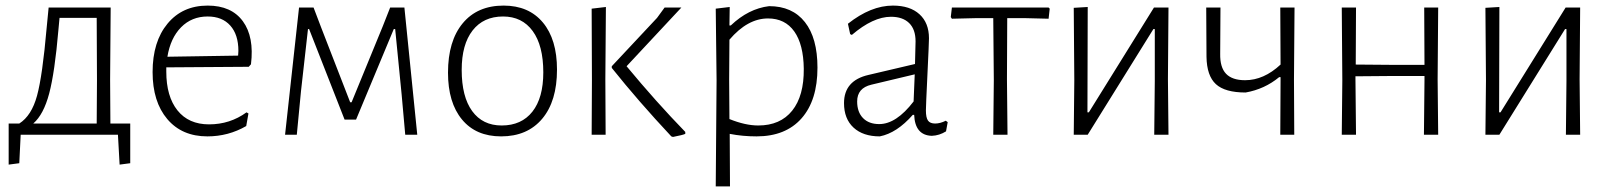

<svg xmlns="http://www.w3.org/2000/svg" viewBox="-20 -482 5765 687"><path d="M11 107V-40H49Q93 -68 112.5 -139.5Q132 -211 147 -383L154 -455H376L374 -198L375 -40H446V102L408 107L402 0H54L49 102ZM189 -375Q176 -223 156 -147.5Q136 -72 99 -40H326L327 -195L326 -418H193Z M722 6Q631 6 578.5 -56Q526 -118 526 -224Q526 -333 579.5 -397.5Q633 -462 723 -462Q808 -462 849 -406Q890 -350 878 -252L870 -243L575 -241V-226Q575 -137 615 -87Q655 -37 728 -37Q803 -37 862 -80L869 -76L861 -31Q797 6 722 6ZM723 -423Q666 -423 628 -384.5Q590 -346 579 -279L832 -283L833 -300Q833 -358 804 -390.5Q775 -423 723 -423Z M1000 0 1050 -455H1102L1129 -384L1233 -116H1238L1350 -389L1376 -455H1427L1473 0H1430L1417 -145L1394 -378H1389L1254 -54H1213L1086 -378H1082L1057 -156L1042 0Z M1782 -462Q1872 -462 1922.5 -401.5Q1973 -341 1973 -233Q1973 -120 1920 -57Q1867 6 1773 6Q1683 6 1633 -54.5Q1583 -115 1583 -222Q1583 -335 1635.5 -398.5Q1688 -462 1782 -462ZM1780 -423Q1710 -423 1671 -373Q1632 -323 1632 -232Q1632 -136 1669.5 -84.5Q1707 -33 1775 -33Q1846 -33 1885 -82.5Q1924 -132 1924 -223Q1924 -319 1886 -371Q1848 -423 1780 -423Z M2097 0 2098 -195 2097 -451 2148 -457 2146 -198 2147 0ZM2418 -455 2222 -245Q2328 -117 2432 -10V-3Q2424 1 2388 8L2382 6Q2264 -120 2169 -239V-245L2331 -418L2358 -455Z M2591 -457 2590 -391H2595Q2658 -451 2732 -460Q2815 -460 2860 -403Q2905 -346 2905 -240Q2905 -123 2848 -58.5Q2791 6 2687 6Q2637 6 2591 -3L2592 185H2541L2544 -195L2541 -451ZM2589 -198 2590 -56Q2647 -33 2693 -33Q2772 -33 2814.5 -86Q2857 -139 2856 -236Q2855 -323 2822 -369.5Q2789 -416 2728 -416Q2655 -416 2590 -340Z M3175 -462Q3236 -462 3270 -431Q3304 -400 3304 -345Q3304 -330 3298.5 -216Q3293 -102 3293 -87Q3293 -61 3300.5 -50.5Q3308 -40 3326 -40Q3344 -40 3364 -50L3371 -45L3365 -12Q3341 3 3314 4Q3254 2 3251 -71H3246Q3189 -6 3128 6Q3068 6 3034 -25.5Q3000 -57 3000 -113Q3000 -194 3088 -214L3254 -253L3256 -334Q3256 -377 3233 -399.5Q3210 -422 3168 -422Q3104 -422 3028 -357L3022 -360L3014 -397Q3096 -462 3175 -462ZM3253 -216 3098 -179Q3047 -167 3047 -119Q3047 -81 3068 -59.5Q3089 -38 3126 -38Q3187 -38 3249 -119Z M3534 0 3536 -195 3534 -417H3468L3386 -415L3382 -421L3386 -455H3732L3736 -451L3732 -415L3652 -417H3584L3583 -198L3585 0Z M3822 0 3824 -195 3822 -454 3872 -457 3871 -80H3876L4109 -455H4161L4159 -199L4161 0H4110L4112 -192V-378H4107L3872 0Z M4561 0 4562 -195V-206H4557Q4505 -163 4437 -151Q4363 -151 4330.5 -181Q4298 -211 4297 -279L4296 -455H4347L4346 -290Q4345 -241 4367 -218Q4389 -195 4435 -195Q4502 -195 4562 -251L4561 -455H4612L4610 -198L4611 0Z M4781 0 4783 -195 4781 -455H4832L4831 -251L4953 -250H5077L5076 -455H5126L5124 -198L5126 0H5075L5077 -195V-210H4951L4830 -209V-198L4832 0Z M5295 0 5297 -195 5295 -454 5345 -457 5344 -80H5349L5582 -455H5634L5632 -199L5634 0H5583L5585 -192V-378H5580L5345 0Z"/></svg>

Font: Alegreya Sans SC Light
Style: Regular
Weight: 300
Designer: Juan Pablo del Peral
Foundry: Huerta Tipografica
Version: Version 2.007